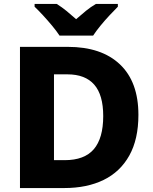

<svg xmlns="http://www.w3.org/2000/svg" viewBox="-20 -951 773 971"><path d="M680 -370Q680 -247 634 -164.5Q588 -82 504 -41Q420 0 305 0H81V-714H323Q493 -714 586.5 -625.5Q680 -537 680 -370ZM502 -364Q502 -471 456.5 -523Q411 -575 321 -575H253V-141H307Q407 -141 454.5 -196.5Q502 -252 502 -364ZM576 -931V-917Q559 -900 535 -874.5Q511 -849 488.5 -821.5Q466 -794 451 -771H281Q266 -794 243.5 -821Q221 -848 197.5 -873.5Q174 -899 155 -917V-931H267Q294 -914 316.5 -895.5Q339 -877 365 -854Q391 -877 415 -896.5Q439 -916 465 -931Z"/></svg>

Font: Noto Sans Cherokee ExtraBold
Style: Regular
Weight: 800
Designer: Monotype Design Team
Foundry: Monotype Imaging Inc.
Version: Version 2.001; ttfautohint (v1.8.4.7-5d5b)